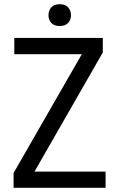

<svg xmlns="http://www.w3.org/2000/svg" viewBox="-20 -891 562 911"><path d="M143.6 -76.7H481V0H44.4V-70.3L368.2 -633.8H47.9V-710.9H467.8V-642.1ZM223.4 -782.2Q210 -796.9 210 -818.8Q210 -840.8 223.4 -856Q236.8 -871.1 263.2 -871.1Q289.6 -871.1 303.2 -856Q316.9 -840.8 316.9 -818.8Q316.9 -796.9 303.2 -782.2Q289.6 -767.6 263.2 -767.6Q236.8 -767.6 223.4 -782.2Z"/></svg>

Font: MAUL Condensed
Style: Condensed Regular
Weight: 400
Designer: MAUL
Version: Version 1.0; 2020; ttfautohint (v1.8.3)